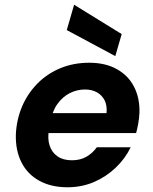

<svg xmlns="http://www.w3.org/2000/svg" viewBox="-20 -779 647 811"><path d="M265 12Q196 12 146 -15.5Q96 -43 70.5 -93.5Q45 -144 47 -212Q50 -274 73 -328.5Q96 -383 137 -425Q178 -467 234 -490.5Q290 -514 357 -514Q425 -514 473.5 -487Q522 -460 546.5 -412Q571 -364 569 -302Q568 -280 564 -257.5Q560 -235 555 -217H146L161 -301H430Q433 -333 422 -355Q411 -377 389.5 -389Q368 -401 339 -401Q305 -401 274.5 -385.5Q244 -370 222 -339Q200 -308 192 -260L187 -231Q180 -194 189.5 -164.5Q199 -135 223 -118.5Q247 -102 284 -102Q320 -102 346 -117.5Q372 -133 389 -157H532Q509 -109 468.5 -70.5Q428 -32 376.5 -10Q325 12 265 12ZM467 -542 262 -652 293 -759 494 -635Z"/></svg>

Font: DM Sans 16pt ExtraBold
Style: Italic
Weight: 800
Italic angle: -10°
Version: Version 4.004;gftools[0.9.30]